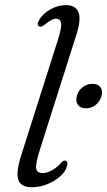

<svg xmlns="http://www.w3.org/2000/svg" viewBox="-20 -738 427 766"><path d="M285.5 -602 137 -134Q121 -82 124.5 -64.8Q128 -47.5 150 -47.5Q168.5 -47.5 189.5 -59.8Q210.5 -72 225 -90Q233 -99 241 -97Q253.5 -93.5 247 -75Q242 -54 220.5 -34.8Q199 -15.5 168.8 -3.2Q138.5 9 107.5 9Q63 9 53 -20.8Q43 -50.5 65 -119.5L211.5 -580.5Q227 -629.5 223.5 -646.5Q220 -663.5 203.5 -663.5Q186.5 -663.5 161 -641.5Q154 -636 148 -633Q142 -630 136.5 -632.5Q124.5 -639 136.5 -659Q151 -683.5 180.8 -700.5Q210.5 -717.5 243.5 -717.5Q281 -717.5 292.8 -690Q304.5 -662.5 285.5 -602ZM323 -306Q300.5 -306 290.8 -319.8Q281 -333.5 286.5 -355Q292 -376 309.2 -389.8Q326.5 -403.5 349 -403.5Q371.5 -403.5 381 -389.8Q390.5 -376 385 -355Q379.5 -334 362.5 -320Q345.5 -306 323 -306Z"/></svg>

Font: Fraunces 9pt Soft Light
Style: Italic
Weight: 300
Italic angle: -16°
Version: Version 1.000;[0bf87f6ff]